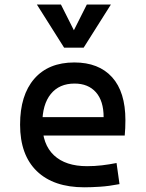

<svg xmlns="http://www.w3.org/2000/svg" viewBox="-20 -796 626 826"><path d="M342.8 9.8Q210.4 9.8 138.4 -59.8Q66.4 -129.4 66.4 -259.8Q66.4 -386.7 127.4 -457Q188.5 -527.3 299.8 -527.3Q404.8 -527.3 462.2 -463.9Q519.5 -400.4 519.5 -279.3Q519.5 -243.7 516.6 -212.9H153.3V-292H425.8Q425.8 -361.8 392.6 -399.2Q359.4 -436.5 300.8 -436.5Q234.9 -436.5 198.5 -391.6Q162.1 -346.7 162.1 -264.6Q162.1 -174.8 212.2 -127.9Q262.2 -81.1 354.5 -81.1Q386.7 -81.1 418 -84.7Q449.2 -88.4 481.4 -94.7L494.1 -3.9Q448.2 4.9 410.2 7.3Q372.1 9.8 342.8 9.8ZM255.9 -590.8 138.7 -776.4H242.2L302.7 -656.2H293L353.5 -776.4H457L339.8 -590.8Z"/></svg>

Font: Cascadia Mono PL
Style: Regular
Weight: 400
Monospace: yes
Designer: Aaron Bell
Foundry: Saja Typeworks
Version: Version 2102.003